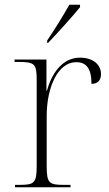

<svg xmlns="http://www.w3.org/2000/svg" viewBox="-20 -786 459 806"><path d="M178 -616V-606H182C224 -650 288 -721 316 -756V-766H271C246 -721 206 -657 178 -616ZM43 0H276V-10H246C186 -10 176 -18 176 -89V-299C176 -418 222 -525 300 -525C342 -525 364 -499 364 -434C393 -434 404 -452 404 -475C404 -515 370 -544 316 -544C236 -544 194 -468 177 -405H175V-536H41V-526H56C126 -526 134 -518 134 -451V-88C134 -18 123 -10 64 -10H43Z"/></svg>

Font: Noto Serif Display ExtraLight
Style: Regular
Weight: 200
Designer: Monotype Design Team
Foundry: Monotype Imaging Inc.
Version: Version 2.009